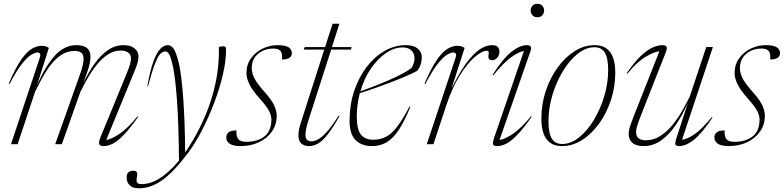

<svg xmlns="http://www.w3.org/2000/svg" viewBox="-20 -760 4132 1012"><path d="M709 -145Q664.5 -82.5 632 -48.8Q599.5 -15 574.2 -2.5Q549 10 525.5 10Q504.5 10 502.5 -2.5Q500.5 -15 509.5 -36.5L642 -358.5Q659.5 -400 665 -419.8Q670.5 -439.5 670.5 -450.5Q670.5 -474.5 654.2 -484Q638 -493.5 617.5 -493.5Q581.5 -493.5 550.5 -474Q519.5 -454.5 493 -422.2Q466.5 -390 444.2 -351.5Q422 -313 403.5 -275.5L306 0H271L402 -369Q420.5 -421 420.5 -449Q420.5 -472.5 408.5 -482Q396.5 -491.5 373 -491.5Q335.5 -491.5 304.8 -471.8Q274 -452 248.8 -419.8Q223.5 -387.5 202.8 -349.5Q182 -311.5 164.5 -275.5L73 0H38L189.5 -455Q195 -471 190.8 -477.2Q186.5 -483.5 176.5 -483.5Q166.5 -483.5 146.8 -472.8Q127 -462 98 -426.5Q69 -391 30.5 -317.5L26 -319.5Q61.5 -402 91.5 -445Q121.5 -488 148 -503.2Q174.5 -518.5 198 -518.5Q211.5 -518.5 220.2 -515.8Q229 -513 237.5 -507.5L175.5 -312Q219.5 -411.5 269.2 -466.8Q319 -522 382.5 -522Q419 -522 438 -507.2Q457 -492.5 457 -459Q457 -429 439.5 -379.5L419 -322.5Q446.5 -379.5 478.8 -424.5Q511 -469.5 548.8 -495.8Q586.5 -522 630.5 -522Q668.5 -522 689.2 -505.2Q710 -488.5 710 -462.5Q710 -447 704.8 -428Q699.5 -409 682 -367.5L540 -22.5Q566.5 -25.5 609.2 -54Q652 -82.5 705.5 -147.5Z M760 -304.5H756.5Q771.5 -390 789 -437.2Q806.5 -484.5 825.8 -503.2Q845 -522 864.5 -522Q882.5 -522 895.8 -502.2Q909 -482.5 922.5 -427.5Q935.5 -374 945 -252.2Q954.5 -130.5 956 44Q1046.5 -89.5 1092 -231.5Q1137.5 -373.5 1133.5 -512.5Q1144.5 -516 1153 -516Q1165 -516 1168.2 -513Q1171.5 -510 1171.5 -496Q1171.5 -439.5 1155 -368Q1138.5 -296.5 1110.2 -221.5Q1082 -146.5 1047 -77.8Q1012 -9 974.5 41.5Q900.5 141.5 838.8 187Q777 232.5 712 232.5Q678.5 232.5 663 216.2Q647.5 200 647.5 174.5Q647.5 140 683 140Q696 140 700.8 146.8Q705.5 153.5 701.5 174.5Q697.5 195.5 703.5 203Q709.5 210.5 725.5 210.5Q773 210.5 821.5 180.2Q870 150 923.5 86.5Q921.5 -113.5 913 -228.2Q904.5 -343 894 -397Q883 -452 873.5 -470.5Q864 -489 851.5 -489Q837.5 -489 824.2 -475.2Q811 -461.5 795.8 -421.8Q780.5 -382 760 -304.5Z M1226.5 -72.5Q1224 -43 1235 -28Q1246 -12.5 1277 -12.5Q1339 -12.5 1374.8 -41.8Q1410.5 -71 1410.5 -130Q1410.5 -151.5 1397.5 -176.2Q1384.5 -201 1347.5 -242Q1310.5 -283.5 1294.8 -315.5Q1279 -347.5 1279 -375Q1279 -419.5 1302.8 -452.5Q1326.5 -485.5 1364.2 -503.8Q1402 -522 1443.5 -522Q1485 -522 1501.8 -510.2Q1518.5 -498.5 1518.5 -480.5Q1518.5 -446.5 1466.5 -446.5Q1469.5 -479.5 1458.5 -491.5Q1447.5 -504 1421.5 -504Q1373 -504 1340 -476.2Q1307 -448.5 1307 -400.5Q1307 -376 1320.2 -348.8Q1333.5 -321.5 1373 -277Q1412.5 -233 1425.5 -203.8Q1438.5 -174.5 1438.5 -149.5Q1438.5 -102.5 1413 -66.5Q1387.5 -30.5 1344.5 -10.2Q1301.5 10 1249 10Q1208.5 10 1190.5 -2.5Q1172.5 -15 1172.5 -35.5Q1172.5 -52.5 1184.8 -62.5Q1197 -72.5 1226.5 -72.5Z M1607 -129.5Q1590 -77 1590 -50.5Q1590 -31 1598.2 -23Q1606.5 -15 1622 -15Q1636 -15 1655 -24.5Q1674 -34 1700.8 -62.8Q1727.5 -91.5 1764.5 -150L1769 -147.5Q1734.5 -86 1707.5 -51.8Q1680.5 -17.5 1657 -3.8Q1633.5 10 1609 10Q1583.5 10 1568.2 -3.5Q1553 -17 1553 -47.5Q1553 -73.5 1564.5 -109.5L1689 -498.5H1580.5L1586.5 -512H1693.5L1733 -635H1769L1729.5 -512H1833L1830 -498.5H1725.5Z M2143 -197.5Q2111 -118 2080.2 -72.8Q2049.5 -27.5 2015.8 -8.8Q1982 10 1941 10Q1886.5 10 1854.5 -21.2Q1822.5 -52.5 1822.5 -123Q1822.5 -207 1846.5 -279.5Q1870.5 -352 1912.2 -406.5Q1954 -461 2007.2 -491.5Q2060.5 -522 2118.5 -522Q2161 -522 2182 -503.5Q2203 -485 2203 -461Q2203 -414.5 2178.5 -386.5Q2155.5 -374 2119.8 -358.5Q2084 -343 2041.8 -326.8Q1999.5 -310.5 1956.8 -295.5Q1914 -280.5 1876.5 -269Q1869 -240.5 1864.8 -210Q1860.5 -179.5 1860.5 -147.5Q1860.5 -77.5 1882.5 -50.5Q1904.5 -23.5 1947 -23.5Q1984.5 -23.5 2014.8 -39.2Q2045 -55 2074.2 -93.2Q2103.5 -131.5 2138.5 -199ZM2102 -510Q2058 -510 2014.2 -480.2Q1970.5 -450.5 1934.8 -398.2Q1899 -346 1879.5 -278.5Q1997.5 -321.5 2062 -352.2Q2126.5 -383 2149 -402Q2174 -444.5 2159.8 -477.2Q2145.5 -510 2102 -510Z M2381 -455Q2386.5 -471 2382.2 -477.2Q2378 -483.5 2368 -483.5Q2358 -483.5 2338.2 -472.8Q2318.5 -462 2289.5 -426.5Q2260.5 -391 2222 -317.5L2217.5 -319.5Q2253 -402 2283 -445Q2313 -488 2339.5 -503.2Q2366 -518.5 2389.5 -518.5Q2403 -518.5 2411.8 -515.8Q2420.5 -513 2429 -507.5L2360 -293.5Q2471.5 -522 2573 -522Q2593.5 -522 2603 -512.8Q2612.5 -503.5 2612.5 -489Q2612.5 -469 2601 -455.8Q2589.5 -442.5 2574 -442.5Q2550.5 -442.5 2555 -470Q2557.5 -483.5 2555.2 -488Q2553 -492.5 2547.5 -492.5Q2520.5 -492.5 2481.5 -458.8Q2442.5 -425 2402.5 -360.8Q2362.5 -296.5 2332.5 -205L2264.5 0H2229.5Z M2777 -704.5Q2777 -718.5 2786.2 -729.2Q2795.5 -740 2812.5 -740Q2829.5 -740 2838.8 -729.2Q2848 -718.5 2848 -704.5Q2848 -690.5 2838.8 -679.8Q2829.5 -669 2812.5 -669Q2795.5 -669 2786.2 -679.8Q2777 -690.5 2777 -704.5ZM2585.5 -37 2741.5 -491Q2716 -488 2675.8 -459.5Q2635.5 -431 2580 -363L2576.5 -366Q2632.5 -453.5 2676.8 -487.8Q2721 -522 2757.5 -522Q2787 -522 2776.5 -491.5L2613 -22.5Q2639 -25 2682 -53.5Q2725 -82 2779.5 -147.5L2783 -145Q2738.5 -82.5 2706 -48.8Q2673.5 -15 2648.2 -2.5Q2623 10 2599.5 10Q2578.5 10 2578.2 -2.5Q2578 -15 2585.5 -37Z M3114 -522Q3223 -522 3223 -376.5Q3223 -302 3200.2 -232.8Q3177.5 -163.5 3138 -108.8Q3098.5 -54 3048.2 -22Q2998 10 2942.5 10Q2833.5 10 2833.5 -135.5Q2833.5 -210 2856.2 -279.2Q2879 -348.5 2918.5 -403.2Q2958 -458 3008.2 -490Q3058.5 -522 3114 -522ZM2942.5 -1Q2988.5 -1 3031.8 -35.5Q3075 -70 3109.8 -127.2Q3144.5 -184.5 3165 -253.2Q3185.5 -322 3185.5 -391Q3185.5 -454 3168 -482.5Q3150.5 -511 3114 -511Q3068 -511 3024.8 -476.5Q2981.5 -442 2946.8 -384.8Q2912 -327.5 2891.5 -258.8Q2871 -190 2871 -121Q2871 -58 2888.5 -29.5Q2906 -1 2942.5 -1Z M3548 -40.5 3605.5 -216.5Q3577 -153.5 3542.2 -102Q3507.5 -50.5 3465.2 -20.2Q3423 10 3372 10Q3331.5 10 3312.5 -8Q3293.5 -26 3293.5 -53.5Q3293.5 -69.5 3299.5 -89.5Q3305.5 -109.5 3323 -154.5L3455.5 -489.5Q3427 -487 3381.5 -459.8Q3336 -432.5 3287 -371.5L3283.5 -374.5Q3326 -436 3360.5 -467.8Q3395 -499.5 3422.5 -510.8Q3450 -522 3471.5 -522Q3491 -522 3493.8 -512Q3496.5 -502 3488 -481L3363 -164Q3345.5 -119.5 3339 -98.5Q3332.5 -77.5 3332.5 -66Q3332.5 -40.5 3346.8 -30.5Q3361 -20.5 3383 -20.5Q3424.5 -20.5 3459.5 -42.8Q3494.5 -65 3523.5 -100.2Q3552.5 -135.5 3575.5 -175.8Q3598.5 -216 3616 -252L3702.5 -512H3737.5L3575 -23.5Q3601 -26 3639.8 -52Q3678.5 -78 3732 -143L3735.5 -140.5Q3680 -57.5 3638 -23.8Q3596 10 3559.5 10Q3542.5 10 3539.8 1.2Q3537 -7.5 3548 -40.5Z M3799.5 -72.5Q3797 -43 3808 -28Q3819 -12.5 3850 -12.5Q3912 -12.5 3947.8 -41.8Q3983.5 -71 3983.5 -130Q3983.5 -151.5 3970.5 -176.2Q3957.5 -201 3920.5 -242Q3883.5 -283.5 3867.8 -315.5Q3852 -347.5 3852 -375Q3852 -419.5 3875.8 -452.5Q3899.5 -485.5 3937.2 -503.8Q3975 -522 4016.5 -522Q4058 -522 4074.8 -510.2Q4091.5 -498.5 4091.5 -480.5Q4091.5 -446.5 4039.5 -446.5Q4042.5 -479.5 4031.5 -491.5Q4020.5 -504 3994.5 -504Q3946 -504 3913 -476.2Q3880 -448.5 3880 -400.5Q3880 -376 3893.2 -348.8Q3906.5 -321.5 3946 -277Q3985.5 -233 3998.5 -203.8Q4011.5 -174.5 4011.5 -149.5Q4011.5 -102.5 3986 -66.5Q3960.5 -30.5 3917.5 -10.2Q3874.5 10 3822 10Q3781.5 10 3763.5 -2.5Q3745.5 -15 3745.5 -35.5Q3745.5 -52.5 3757.8 -62.5Q3770 -72.5 3799.5 -72.5Z"/></svg>

Font: Newsreader Display ExtraLight
Style: Italic
Weight: 275
Italic angle: -17°
Designer: Hugues Gentile
Foundry: Production Type
Version: Version 1.001